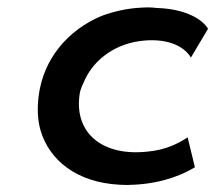

<svg xmlns="http://www.w3.org/2000/svg" viewBox="-20 -505 597 527"><path d="M198 -242C199 -254 203 -265 209 -277C231 -333 286 -381 362 -392C432 -402 483 -382 504 -347L551 -426C537 -450 493 -480 413 -483H411C396 -485 382 -485 367 -484C329 -482 293 -474 258 -461C168 -423 99 -345 86 -241C82 -207 83 -177 91 -148C115 -65 191 -4 308 2C322 3 334 3 348 2C432 -2 489 -30 515 -46L495 -128L492 -126C469 -111 433 -93 386 -89C262 -75 185 -139 198 -242Z"/></svg>

Font: Bluebird
Style: LiExtObl
Weight: 300
Designer: Jasper
Foundry: Cannot Into Space Fonts
Version: Version 0.98